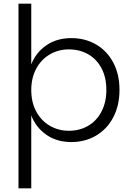

<svg xmlns="http://www.w3.org/2000/svg" viewBox="-20 -760 715 1038"><path d="M149 -412Q174 -476 230.5 -515Q287 -554 366 -554Q440 -554 499.5 -519.5Q559 -485 592.5 -421.5Q626 -358 626 -274Q626 -190 592.5 -126Q559 -62 499.5 -27Q440 8 366 8Q287 8 230.5 -31.5Q174 -71 149 -136V258H80V-740H149ZM352 -493Q296 -493 249.5 -466Q203 -439 176 -389Q149 -339 149 -273Q149 -207 176 -157Q203 -107 249.5 -80Q296 -53 352 -53Q410 -53 456 -79.5Q502 -106 528.5 -156.5Q555 -207 555 -274Q555 -342 528.5 -391.5Q502 -441 456 -467Q410 -493 352 -493Z"/></svg>

Font: Poppins-tnum Light
Style: Regular
Weight: 300
Designer: Ninad Kale (Devanagari), Jonny Pinhorn (Latin)
Foundry: Indian Type Foundry
Version: Version 4.004